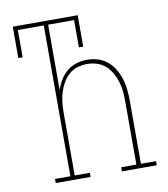

<svg xmlns="http://www.w3.org/2000/svg" viewBox="-82 -805 765 874"><g transform="rotate(-10 300.0 -367.5)"><path d="M105 0V-19H176V-716H56V-590H36V-735H336V-590H316V-716H196V-414Q204 -438 217 -459.5Q230 -481 249 -497Q268 -513 292.5 -520.5Q317 -528 342 -528Q368 -528 392.5 -520.5Q417 -513 436.5 -496.5Q456 -480 469 -457.5Q482 -435 489.5 -410.5Q497 -386 499.5 -360.5Q502 -335 502 -310V-19H572V0H411V-19H481V-310Q481 -333 479 -356Q477 -379 470.5 -401Q464 -423 452.5 -443.5Q441 -464 424 -479.5Q407 -495 384.5 -502Q362 -509 339 -509Q316 -509 293.5 -502Q271 -495 254 -479.5Q237 -464 225.5 -443.5Q214 -423 207.5 -401Q201 -379 198.5 -356Q196 -333 196 -310V-19H266V0Z"/></g></svg>

Font: Iosevka HT Thin Extended
Style: Regular
Weight: 100
Width: 7
Monospace: yes
Designer: Belleve Invis
Foundry: Belleve Invis
Version: Version 32.3.0; ttfautohint (v1.8.4)